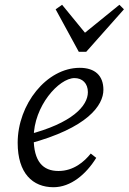

<svg xmlns="http://www.w3.org/2000/svg" viewBox="-20 -771 539 804"><path d="M204 13C277 13 341 -42 383 -110L360 -128C333 -94 288 -55 225 -55C160 -55 121 -94 121 -194C121 -327 227 -444 292 -444C325 -444 348 -422 348 -385C348 -328 283 -255 96 -207L100 -169C347 -235 413 -330 413 -395C413 -454 378 -487 314 -487C175 -487 54 -334 54 -173C54 -45 117 13 204 13ZM240 -751 213 -732 310 -554H341L499 -732L480 -751L310 -613H353L240 -751Z"/></svg>

Font: Source Serif Variable
Style: Italic
Weight: 389
Italic angle: -12°
Designer: Frank Grießhammer
Foundry: Adobe Systems Incorporated
Version: Version 3.001;hotconv 1.0.111;makeotfexe 2.5.65597